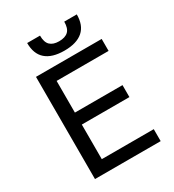

<svg xmlns="http://www.w3.org/2000/svg" viewBox="-211 -1020 1033 1139"><g transform="rotate(-30 305.0 -450.0)"><path d="M100 0H550V-82H194V-319H520V-401H194V-618H550V-700H100ZM325 -750Q367 -750 399 -759.5Q431 -769 452.5 -788Q474 -807 484.5 -835Q495 -863 495 -900H409Q409 -854 388 -834Q367 -814 325 -814Q285 -814 264 -834Q243 -854 243 -900H155Q155 -863 165.5 -835Q176 -807 197.5 -788Q219 -769 251 -759.5Q283 -750 325 -750Z"/></g></svg>

Font: Golos Text VF
Style: Regular
Weight: 400
Designer: A.Korolkova, Vitaly Kuzmin
Foundry: ParaType Ltd
Version: Version 2.005